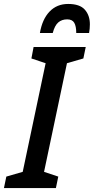

<svg xmlns="http://www.w3.org/2000/svg" viewBox="-66 -952 475 972"><path d="M-46 0 -34 -58 49 -82 165 -632 93 -656 104 -714H368L356 -656L273 -632L157 -82L229 -58L217 0ZM136 -785Q148 -855 185 -893.5Q222 -932 279 -932Q338 -932 363.5 -903Q389 -874 389 -829Q389 -818 388 -807Q387 -796 385 -785H320Q320 -819 310 -836.5Q300 -854 274 -854Q247 -854 229 -838.5Q211 -823 201 -785Z"/></svg>

Font: Noto Sans ExtraCondensed SemiBold
Style: Italic
Weight: 600
Width: 2
Italic angle: -12°
Designer: Monotype Design Team
Foundry: Monotype Imaging Inc.
Version: Version 2.013; ttfautohint (v1.8.4.7-5d5b)